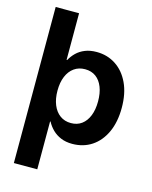

<svg xmlns="http://www.w3.org/2000/svg" viewBox="-135 -816 879 1107"><g transform="rotate(15 305.0 -262.0)"><path d="M352.5 10.3Q314 10.3 284.4 -2.2Q254.9 -14.6 233.9 -35.4Q212.9 -56.2 199.7 -81.5H196.8V204.1H57.1V-727.5H196.8V-449.2H200.2Q213.4 -473.6 234.1 -493.9Q254.9 -514.2 284.4 -526.1Q314 -538.1 353.5 -538.1Q417.5 -538.1 467.8 -505.1Q518.1 -472.2 546.9 -410.9Q575.7 -349.6 575.7 -264.2Q575.7 -179.7 547.4 -117.9Q519 -56.2 468.8 -22.9Q418.5 10.3 352.5 10.3ZM314.5 -103.5Q352.1 -103.5 378.7 -123.3Q405.3 -143.1 419.7 -179.2Q434.1 -215.3 434.1 -264.6Q434.1 -314 419.9 -349.9Q405.8 -385.7 379.2 -405.3Q352.5 -424.8 314.5 -424.8Q276.9 -424.8 249.3 -405Q221.7 -385.3 206.8 -349.4Q191.9 -313.5 191.9 -264.6Q191.9 -216.3 206.8 -179.9Q221.7 -143.6 249.3 -123.5Q276.9 -103.5 314.5 -103.5Z"/></g></svg>

Font: Inter Cardless Tabular Bold
Style: Bold
Weight: 700
Designer: Rasmus Andersson
Foundry: rsms
Version: Version 4.000;git-4fc901f